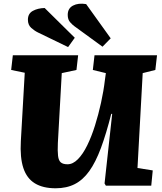

<svg xmlns="http://www.w3.org/2000/svg" viewBox="-20 -998 871 1032"><path d="M719 -95 801 -82 793 0H549L542 -12L583 -386H578Q551 -279 522.5 -202.5Q494 -126 460 -78.5Q426 -31 382 -8.5Q338 14 279 14Q211 14 167.5 -12.5Q124 -39 105.5 -95Q87 -151 92 -239L113 -607L40 -622L49 -701H400L391 -622L312 -605L291 -229Q289 -186 292 -160.5Q295 -135 307 -125Q319 -115 343 -115Q372 -115 399 -142.5Q426 -170 449 -217Q472 -264 490.5 -323Q509 -382 523 -445.5Q537 -509 544 -569L549 -605L479 -622L488 -701H824L815 -622L747 -605ZM380 -857Q370 -864 357 -878.5Q344 -893 344 -918Q344 -953 372.5 -968Q401 -983 443 -976L575 -792L531 -747ZM185 -823Q166 -832 148 -848Q130 -864 130 -892Q130 -925 156.5 -939.5Q183 -954 220 -955L382 -795L346 -745Z"/></svg>

Font: Literata ExtraBold
Style: Italic
Weight: 800
Italic angle: -2°
Designer: Latin by Veronika Burian and Jose Scaglione. Greek by Irene Vlachou. Cyrillic by Vera Evstafieva
Foundry: TypeTogether
Version: Version 3.002